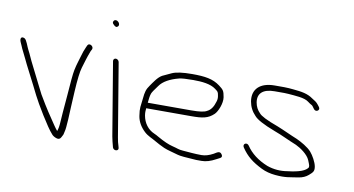

<svg xmlns="http://www.w3.org/2000/svg" viewBox="-88 -842 1862 1009"><g transform="rotate(10 842.5 -337.5)"><path d="M-15.7 -472.7C-11.8 -464.5 -9.1 -458.5 -7.7 -454.7C-0.4 -435.3 9.5 -420.1 21.3 -394C35.8 -361.7 72.3 -294.1 87.4 -263L112.9 -212C130.9 -175 203.7 -53.7 229.5 -27C234.7 -19.7 243.1 -13.9 254.7 -9.6C277.9 -1 281 -19.9 287.7 -30.5C291.6 -36.6 290.1 -41 293.7 -52.5C296.3 -60.8 298.5 -82.5 300.5 -117.4C302.1 -152.3 304.2 -202.2 308 -267.2C311.7 -332.1 317 -375.6 323.9 -397.5C337 -439.3 337.7 -446.6 354.5 -491L359.9 -501C367.5 -518 340.2 -534.3 332 -518L326.9 -507C319.8 -491.9 313.2 -473.2 307.2 -451C299.1 -421 295.3 -416 287.3 -378.1C282.8 -356.8 278.9 -309.9 273.6 -237.6C267.3 -165.2 263.6 -118.1 262.5 -96.2C261.4 -74.4 258.5 -58 253.8 -47C245.2 -58.2 243.2 -59.7 233.7 -74C201.2 -122.6 183.7 -146 139.2 -222L113.9 -272C97.1 -306.6 82.4 -335.8 70 -359.5C49.9 -397.9 45.7 -413.1 29.4 -443.5C22.6 -456 12 -491.4 0.7 -497C-18.5 -506.6 -24.4 -491 -15.7 -472.7Z M479.2 -460 544.2 -70C545.6 -61.3 547.5 -52.4 549.9 -43.2L557.7 -13C564 6.1 593.2 1.7 587 -17L584.3 -27C580.7 -37 577.3 -51.3 574.2 -70L509.2 -460C507.9 -467.9 499.7 -475 491.7 -475C483.8 -475 477.9 -467.9 479.2 -460ZM447 -669.7C441.1 -662.6 442 -655.7 449.8 -649C459.5 -638.3 467.6 -636.8 474 -644.5C486.7 -659.7 459.1 -684.2 447 -669.7Z M697 -276C699.2 -294 700 -310.8 705.4 -325.8C707.9 -333 718.2 -348.4 736 -372C754.3 -398.4 789.5 -417.8 837.4 -430C850.4 -433.3 875.4 -435 912.2 -435C958.1 -435 1004.8 -430.6 1032.4 -409.5C1049.4 -396.5 1050.4 -397.7 1054.3 -374C1056 -364 1055.3 -354.3 1052.1 -345C1043.7 -315.5 1030.2 -296.5 1011.6 -288C999 -280 973 -276 929 -276ZM694 -246H934C993.8 -246 1023.6 -250.8 1053.9 -279.7C1070 -295 1089.7 -341.8 1084.4 -373.7C1078.8 -407.2 1074.3 -412.1 1049.9 -430.5C1012.7 -458.5 970.1 -465 901.1 -465C850.9 -465 815.1 -460 793.7 -450.1C777.8 -442.7 762.1 -435.4 746.7 -428.2C723.6 -415.3 705.3 -385.2 691.5 -366C675.5 -343.7 671.3 -329.4 667.8 -291.5C664.1 -252.3 658.4 -243.6 665.9 -199C670.6 -170.4 685.2 -144.5 709.6 -121.5C728.9 -103.2 751.3 -96.2 772.1 -83.5C788.6 -73.4 803.9 -66.4 823.4 -57.1C842 -48.6 880.1 -40.4 900.6 -33.8C911.3 -30.3 944.4 -27.1 999.8 -24H1028.6C1051.3 -24 1076.1 -31.3 1102.9 -46L1122.3 -56C1131 -60.8 1132.2 -67.6 1125.9 -76.5C1115.2 -91.4 1104.4 -84.5 1084.6 -72C1062.6 -60 1041.9 -54 1022.4 -54C986.7 -54 951.2 -57.9 923 -60C896.3 -62 895.4 -66.1 863.2 -73.9C844.1 -78.5 816.1 -90.3 782.8 -109.5C774.6 -114.5 766.6 -118.7 758.7 -122C724.6 -136.4 701 -168.2 694.4 -207.5C691.3 -226.7 693.6 -233.5 694 -246Z M1230.2 -377C1234.8 -349.4 1247.2 -325.4 1267.2 -305C1280.8 -289.2 1315.8 -269.2 1379.8 -245C1421.6 -229.9 1452.9 -213.1 1502.3 -193.3C1527.6 -181.5 1567.5 -154.2 1579.4 -125.6C1585.7 -110.5 1589.1 -101.5 1589.6 -98.5C1590.1 -95.5 1590.3 -92.3 1590.2 -89C1578.8 -69.4 1545.3 -56.1 1482 -49C1445.2 -42.7 1409.1 -45.7 1373.7 -58C1321.7 -79 1283.8 -108.3 1258.7 -146C1246.8 -163.8 1223 -150.1 1235 -132C1264.5 -87.9 1296.1 -64.1 1347.6 -38.3C1369.6 -27.3 1395.9 -20.6 1422.9 -18.2C1480.7 -13.1 1497 -20.2 1545.5 -26.9C1566.2 -30.2 1583.3 -37.7 1596.7 -49.4C1615.7 -66 1623.9 -72.9 1619.8 -97.5C1615.9 -120.8 1597 -153.9 1582.5 -170.6C1563.4 -192.7 1526.3 -213.1 1500.5 -225C1468.5 -237.5 1425.8 -258.4 1390.9 -272C1328.5 -294.5 1297.3 -311.5 1288.2 -323C1273.2 -337.5 1263.8 -355.5 1260.2 -377C1252.4 -424 1281.3 -451 1343.1 -451H1394.7C1401.9 -451 1409.1 -450.7 1416.5 -450C1455 -446.5 1502.3 -445.4 1525.1 -428C1534.7 -420.7 1542.4 -415.7 1548.2 -413C1550.4 -411.7 1552.9 -409 1555.6 -405L1562.1 -396C1574.3 -377.6 1599 -393.9 1586.7 -410L1579.1 -420C1567.7 -435.2 1558.7 -438.5 1544.4 -448C1514.6 -469.5 1482.2 -473.7 1437.6 -478L1414.5 -480C1406.7 -480.7 1398.5 -481 1389.7 -481H1338.1C1261.1 -481 1219.5 -441.5 1230.2 -377Z"/></g></svg>

Font: MewTooHand
Style: WideLta
Weight: 400
Designer: Mew Too, Robert Jablonski
Version: Version 0.77